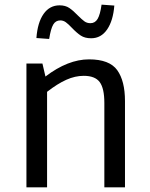

<svg xmlns="http://www.w3.org/2000/svg" viewBox="-20 -808 648 828"><path d="M94 0ZM519 -372V0H430V-364Q430 -427 410 -454Q390 -481 341 -481Q304 -481 266 -464Q228 -447 183 -412V0H94V-534H163L176 -478Q273 -552 364 -552Q452 -552 485.5 -505.5Q519 -459 519 -372ZM137 -644Q142 -711 168 -748Q194 -785 237 -785Q262 -785 279 -773.5Q296 -762 316 -741Q333 -724 344 -716Q355 -708 370 -708Q390 -708 401 -726.5Q412 -745 418 -788L473 -784Q468 -719 442 -681Q416 -643 373 -643Q346 -643 328.5 -654.5Q311 -666 290 -688Q275 -704 264 -712Q253 -720 240 -720Q220 -720 209.5 -702Q199 -684 192 -640Z"/></svg>

Font: Martel Sans
Style: Regular
Weight: 400
Designer: Dan Reynolds and Mathieu Réguer
Foundry: Dan Reynolds and Mathieu Réguer
Version: Version 1.002; ttfautohint (v1.1) -l 5 -r 5 -G 72 -x 0 -D la